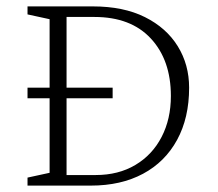

<svg xmlns="http://www.w3.org/2000/svg" viewBox="-20 -580 680 600"><path d="M66 0V-25L135 -40V-273H66V-306H135V-520L66 -535V-560H270Q366 -560 433 -526.5Q500 -493 535.5 -435.5Q571 -378 571 -306Q571 -212 533.5 -143Q496 -74 427 -37Q358 0 264 0ZM332 -273H188V-33H279Q350 -33 403 -64.5Q456 -96 485 -152Q514 -208 514 -280Q514 -392 451.5 -459.5Q389 -527 275 -527H188V-306H332Z"/></svg>

Font: Spectral SC ExtraLight
Style: Regular
Weight: 275
Designer: Jean-Baptiste Levee
Foundry: Production Type
Version: Version 2.001